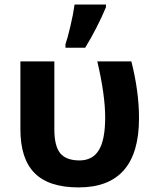

<svg xmlns="http://www.w3.org/2000/svg" viewBox="-20 -816 685 845"><path d="M591.8 -295.9Q591.8 8.8 326.2 8.8Q194.3 8.8 131.8 -54.7Q69.3 -118.2 69.8 -249V-545.9H219.2V-244.1Q219.7 -172.9 245.1 -141.6Q270.5 -110.4 329.1 -109.9Q387.7 -109.9 415 -155.3Q442.9 -200.7 442.9 -299.3Q442.9 -397.9 408.2 -545.9H558.1Q591.8 -413.6 591.8 -295.9ZM446.3 -795.9V-784.2Q408.2 -693.4 355 -606H268.1V-621.1Q277.3 -647.5 290 -701.2Q302.7 -754.9 308.1 -795.9Z"/></svg>

Font: NotoSans-Bold
Style: Bold
Weight: 700
Designer: Monotype Design team
Foundry: Monotype Imaging Inc.
Version: Version 1.04